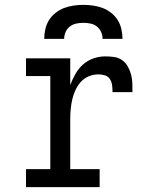

<svg xmlns="http://www.w3.org/2000/svg" viewBox="-20 -770 640 790"><path d="M87 0V-74H187V-457H87V-530H269V-420Q278 -444 290.5 -466Q303 -488 321.5 -504.5Q340 -521 364 -529.5Q388 -538 413 -538Q432 -538 450 -535.5Q468 -533 482.5 -522.5Q497 -512 506 -496Q515 -480 519.5 -462.5Q524 -445 524.5 -427Q525 -409 525 -391H443Q443 -404 441.5 -418Q440 -432 432.5 -444Q425 -456 411.5 -460Q398 -464 385 -464Q364 -464 345 -456Q326 -448 312.5 -433Q299 -418 290.5 -399.5Q282 -381 277.5 -361.5Q273 -342 271 -321.5Q269 -301 269 -281V-74H390V0ZM162 -610Q162 -630 166.5 -650Q171 -670 181.5 -687Q192 -704 208.5 -717Q225 -730 243.5 -737Q262 -744 282.5 -747Q303 -750 323 -750Q343 -750 363.5 -747Q384 -744 402.5 -737Q421 -730 437.5 -717Q454 -704 464.5 -687Q475 -670 479.5 -650Q484 -630 484 -610H402Q402 -625 396 -638.5Q390 -652 378.5 -661Q367 -670 352.5 -673Q338 -676 323 -676Q308 -676 293.5 -673Q279 -670 267.5 -661Q256 -652 250 -638.5Q244 -625 244 -610Z"/></svg>

Font: Iosevka Curly Slab Extended
Style: Regular
Weight: 400
Width: 7
Monospace: yes
Designer: Belleve Invis
Foundry: Belleve Invis
Version: Version 11.1.0; ttfautohint (v1.8.3)